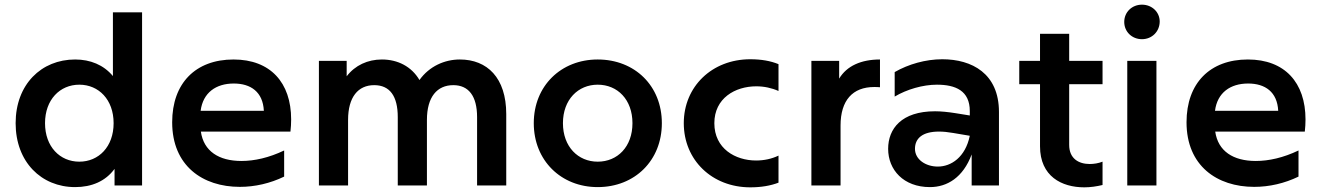

<svg xmlns="http://www.w3.org/2000/svg" viewBox="-20 -795 5653 823"><path d="M302 7C373 7 432 -18 471 -71V0H589V-742H464V-469C424 -517 367 -540 302 -540C157 -540 47 -433 47 -267C47 -101 157 7 302 7ZM320 -102C237 -102 173 -166 173 -267C173 -368 237 -432 320 -432C403 -432 467 -368 467 -267C467 -166 403 -102 320 -102Z M1008 6C1073 6 1138 -9 1198 -38V-150C1133 -119 1071 -105 1015 -105C918 -105 853 -147 841 -231H1225C1227 -249 1228 -266 1228 -283C1228 -441 1139 -540 981 -540C818 -540 718 -438 718 -271C718 -84 849 6 1008 6ZM1111 -320H840C850 -398 906 -437 982 -437C1055 -437 1107 -401 1111 -320Z M1951 -540C1886 -540 1820 -511 1778 -452C1744 -510 1685 -540 1617 -540C1556 -540 1502 -515 1466 -468V-534H1347V0H1472V-281C1472 -379 1515 -430 1584 -430C1651 -430 1685 -383 1685 -293V0H1810V-281C1810 -380 1854 -430 1923 -430C1989 -430 2025 -383 2025 -293V0H2150V-306C2150 -462 2068 -540 1951 -540Z M2542 7C2701 7 2817 -107 2817 -267C2817 -427 2701 -540 2542 -540C2385 -540 2268 -427 2268 -267C2268 -107 2385 7 2542 7ZM2542 -102C2458 -102 2393 -166 2393 -267C2393 -368 2458 -432 2542 -432C2627 -432 2691 -368 2691 -267C2691 -166 2627 -102 2542 -102Z M3196 8C3243 8 3283 1 3317 -12V-128C3288 -114 3255 -107 3221 -107C3132 -107 3042 -158 3042 -267C3042 -374 3131 -425 3222 -425C3255 -425 3288 -418 3317 -405V-520C3283 -534 3243 -541 3196 -541C3032 -541 2911 -424 2911 -267C2911 -109 3032 8 3196 8Z M3458 0H3583V-257C3583 -365 3635 -422 3727 -422C3735 -422 3743 -422 3752 -421V-540C3672 -540 3610 -513 3577 -458V-534H3458Z M4145 0H4262V-315C4262 -480 4146 -541 4019 -541C3948 -541 3874 -520 3815 -486V-381C3867 -412 3936 -432 3996 -432C4076 -432 4137 -406 4137 -319V-300L4075 -310C4043 -315 4014 -318 3988 -318C3844 -318 3787 -243 3787 -157C3787 -67 3853 7 3966 7C4040 7 4108 -34 4145 -133ZM3902 -157C3902 -202 3934 -231 4005 -231C4023 -231 4043 -229 4066 -225L4137 -213C4118 -121 4057 -81 4000 -81C3947 -81 3902 -112 3902 -157Z M4706 -2V-102C4688 -95 4669 -92 4651 -92C4604 -92 4563 -115 4563 -174V-434H4706V-534H4563V-650H4438V-534H4349V-434H4438V-168C4438 -39 4531 8 4628 8C4654 8 4681 4 4706 -2Z M4812 0H4937V-534H4812ZM4875 -627C4918 -627 4951 -660 4951 -703C4951 -743 4918 -775 4875 -775C4832 -775 4799 -743 4799 -701C4799 -659 4832 -627 4875 -627Z M5356 6C5421 6 5486 -9 5546 -38V-150C5481 -119 5419 -105 5363 -105C5266 -105 5201 -147 5189 -231H5573C5575 -249 5576 -266 5576 -283C5576 -441 5487 -540 5329 -540C5166 -540 5066 -438 5066 -271C5066 -84 5197 6 5356 6ZM5459 -320H5188C5198 -398 5254 -437 5330 -437C5403 -437 5455 -401 5459 -320Z"/></svg>

Font: Chess Sans SemiBold
Style: Regular
Weight: 600
Designer: Wolf Bōese
Foundry: Wolf Bōese
Version: Version 7.223;Glyphs 3.3 (3306)